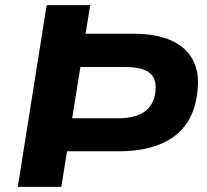

<svg xmlns="http://www.w3.org/2000/svg" viewBox="-20 -725 802 745"><path d="M49 0 161 -705H330L312 -594H500Q588 -594 646.5 -567Q705 -540 730.5 -488.5Q756 -437 745 -362Q736 -287 697.5 -237Q659 -187 594 -162.5Q529 -138 440 -138H240L218 0ZM260 -266H437Q504 -266 540.5 -291.5Q577 -317 583 -369Q589 -419 560.5 -442Q532 -465 465 -465H292Z"/></svg>

Font: Nunito Sans 10pt SemiExpanded ExtraBold
Style: Italic
Weight: 800
Width: 6
Italic angle: -9°
Designer: Vernon Adams
Foundry: Vernon Adams
Version: Version 3.101;gftools[0.9.27]